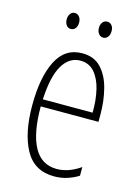

<svg xmlns="http://www.w3.org/2000/svg" viewBox="-110 -763 608 835"><g transform="rotate(15 194.0 -345.0)"><path d="M199 -539Q252 -539 283.5 -505.5Q315 -472 329 -418Q343 -364 343 -303V-269H83Q83 -149 117 -86.5Q151 -24 220 -24Q273 -24 326 -61V-22Q304 -8 276.5 1Q249 10 218 10Q128 10 87 -64.5Q46 -139 46 -264Q46 -391 83.5 -465Q121 -539 199 -539ZM199 -506Q149 -506 119 -455.5Q89 -405 84 -301H308Q309 -357 298 -403.5Q287 -450 262.5 -478Q238 -506 199 -506ZM94 -664Q94 -679 101.5 -689.5Q109 -700 122 -700Q134 -700 142 -690Q150 -680 150 -664Q150 -647 142 -637.5Q134 -628 122 -628Q109 -628 101.5 -638.5Q94 -649 94 -664ZM239 -665Q239 -680 247 -690Q255 -700 268 -700Q280 -700 288 -690.5Q296 -681 296 -665Q296 -648 288 -638Q280 -628 268 -628Q255 -628 247 -638.5Q239 -649 239 -665Z"/></g></svg>

Font: Noto Sans Arabic UI XCn XLt
Style: Regular
Weight: 200
Width: 2
Designer: Monotype Design Team, Nadine Chahine and Nizar Qandah
Foundry: Monotype Imaging Inc.
Version: Version 2.010; ttfautohint (v1.8.4.7-5d5b)